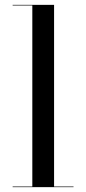

<svg xmlns="http://www.w3.org/2000/svg" viewBox="-20 -770 354 790"><path d="M202.5 -750V-2.5H282.5V0H32V-2.5H113V-747.5H32V-750Z"/></svg>

Font: Bodoni Moda 72pt
Style: Regular
Weight: 400
Designer: Owen Earl
Foundry: indestructible type
Version: Version 2.005